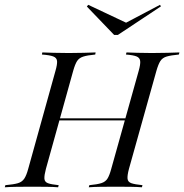

<svg xmlns="http://www.w3.org/2000/svg" viewBox="-38 -793 780 813"><path d="M337.9 0 340.3 -8.9Q374.2 -12.1 391.5 -17.7Q408.9 -23.4 417.3 -37.1Q425.8 -50.8 433.1 -78.2L549.2 -492.7Q557.3 -521 555.6 -534.7Q554 -548.4 540.3 -554Q526.6 -559.7 495.2 -562.1L497.6 -571Q516.1 -570.2 544 -569.4Q571.8 -568.5 604.8 -568.5Q641.1 -568.5 671 -569.4Q700.8 -570.2 721.8 -571L719.4 -562.1Q685.5 -558.9 667.7 -553.6Q650 -548.4 641.1 -534.7Q632.3 -521 624.2 -492.7L508.1 -78.2Q500.8 -50.8 502 -36.7Q503.2 -22.6 518.1 -17.3Q533.1 -12.1 565.3 -8.9L562.9 0Q543.5 -1.6 514.9 -2Q486.3 -2.4 451.6 -2.4Q416.9 -2.4 387.9 -2Q358.9 -1.6 337.9 0ZM-17.7 0 -15.3 -8.9Q20.2 -12.1 37.9 -17.3Q55.6 -22.6 64.9 -36.7Q74.2 -50.8 81.5 -78.2L196.8 -492.7Q204.8 -520.2 203.6 -534.3Q202.4 -548.4 187.5 -554Q172.6 -559.7 139.5 -562.1L141.1 -571Q161.3 -570.2 189.9 -569.4Q218.5 -568.5 253.2 -568.5Q287.9 -568.5 317.3 -569.4Q346.8 -570.2 366.9 -571L365.3 -562.1Q331.5 -558.9 314.1 -553.2Q296.8 -547.6 288.3 -534.3Q279.8 -521 271.8 -492.7L156.5 -78.2Q149.2 -50.8 150 -36.7Q150.8 -22.6 164.9 -17.3Q179 -12.1 210.5 -8.9L208.1 0Q188.7 -1.6 160.9 -2Q133.1 -2.4 100 -2.4Q63.7 -2.4 33.9 -2Q4 -1.6 -17.7 0ZM193.5 -283.1 196 -291.9H506.5L503.2 -283.1ZM639.5 -772.6 643.5 -766.1 461.3 -645.2H445.2L329.8 -765.3L335.5 -772.6L506.5 -691.9H486.3Z"/></svg>

Font: Playfair 144pt Light
Style: Italic
Weight: 300
Italic angle: -15.6°
Designer: Claus Eggers Sørensen
Foundry: Claus Eggers Sørensen
Version: Version 2.001;gftools[0.9.30]